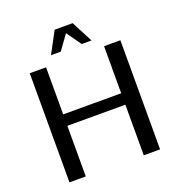

<svg xmlns="http://www.w3.org/2000/svg" viewBox="-146 -952 1000 1073"><g transform="rotate(-20 353.5 -415.0)"><path d="M298 -830H405L471 -703H413L351 -790L288 -703H230ZM84 -649H181V-369H526V-649H623V0H526V-301H181V0H84Z"/></g></svg>

Font: Play
Style: Regular
Weight: 400
Designer: Jonas Hecksher (Cyrillic expansion: Cyreal)
Foundry: Jonas Hecksher, Playtype, e-types AS
Version: Version 2.101; ttfautohint (v1.5.65-e2d9)